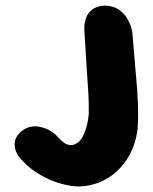

<svg xmlns="http://www.w3.org/2000/svg" viewBox="-20 -670 548 688"><path d="M254 -2Q221 -4 182 -17Q143 -30 106.5 -54.5Q70 -79 44 -114Q44 -114 40 -121.5Q36 -129 33.5 -141Q31 -153 34.5 -167.5Q38 -182 53 -196Q69 -211 87 -215Q105 -219 120 -216Q135 -213 144.5 -209Q154 -205 154 -205Q170 -196 180 -186.5Q190 -177 197.5 -169Q205 -161 214 -155.5Q223 -150 238 -150Q265 -155 279.5 -186.5Q294 -218 298 -260Q299 -295 296.5 -337Q294 -379 290 -435.5Q286 -492 282 -565Q282 -565 282.5 -577.5Q283 -590 288.5 -606Q294 -622 309.5 -635Q325 -648 355 -650Q387 -649 406.5 -635Q426 -621 436.5 -602.5Q447 -584 450.5 -570Q454 -556 454 -556Q460 -480 465 -425.5Q470 -371 472.5 -331.5Q475 -292 475 -262.5Q475 -233 473 -207Q465 -145 434 -98Q403 -51 356 -26Q309 -1 254 -2Z"/></svg>

Font: Sour Gummy Black ExtraBold
Style: Regular
Weight: 800
Version: Version 1.000